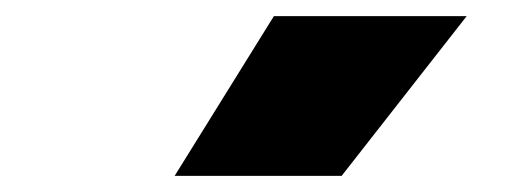

<svg xmlns="http://www.w3.org/2000/svg" viewBox="-20 -828 640 238"><path d="M196.5 -610 319.5 -808H558.5L403.5 -610Z"/></svg>

Font: Encode Sans SmExp Black
Style: Regular
Weight: 900
Width: 6
Designer: Multiple Designers
Foundry: Impallari Type
Version: Version 3.002; ttfautohint (v1.8.3) -l 8 -r 50 -G 200 -x 14 